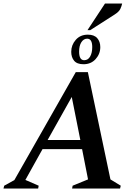

<svg xmlns="http://www.w3.org/2000/svg" viewBox="-48 -1077 785 1097"><path d="M-28 0 -24 -16 34 -48 385 -665H454L583 -52L642 -16L638 0H364L367 -16L455 -52L421 -225H195L97 -49L173 -16L170 0ZM224 -277H411L362 -523ZM429 -710Q392 -710 375.5 -730Q359 -750 359 -781Q359 -820 385 -849.5Q411 -879 454 -879Q490 -879 507.5 -859Q525 -839 525 -808Q525 -769 498.5 -739.5Q472 -710 429 -710ZM433 -733Q455 -733 467 -754Q479 -775 479 -808Q479 -856 450 -856Q430 -856 417 -836Q404 -816 404 -782Q404 -733 433 -733ZM452 -905 552 -1057H650Q647 -1042 639.5 -1026Q632 -1010 607 -994L468 -905Z"/></svg>

Font: Spectral SC SemiBold
Style: Italic
Weight: 600
Italic angle: -10°
Designer: Jean-Baptiste Levee
Foundry: Production Type
Version: Version 2.001